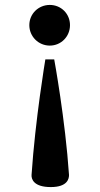

<svg xmlns="http://www.w3.org/2000/svg" viewBox="-20 -548 405 779"><path d="M264 -446C264 -492 228 -528 182 -528C136 -528 99 -492 99 -446C99 -400 136 -363 182 -363C228 -363 264 -400 264 -446ZM260 162C245 -62 200 -307 200 -307H164C164 -307 123 -63 108 162C107 179 117 211 186 211C255 211 260 176 260 162Z"/></svg>

Font: Berkshire Swash
Style: Regular
Weight: 700
Designer: Astigmatic (AOETI)
Foundry: Astigmatic (AOETI)
Version: Version 1.000